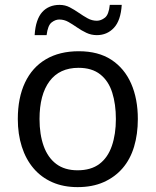

<svg xmlns="http://www.w3.org/2000/svg" viewBox="-20 -757 638 787"><path d="M545 -269Q545 -207 529.5 -155.5Q514 -104 482.5 -67.5Q451 -31 405 -10.5Q359 10 298 10Q240 10 194.5 -10Q149 -30 117.5 -67Q86 -104 69.5 -155.5Q53 -207 53 -269Q53 -356 82.5 -418.5Q112 -481 168 -514Q224 -547 303 -547Q383 -547 436.5 -512Q490 -477 517.5 -414.5Q545 -352 545 -269ZM142 -269Q142 -206 159 -158.5Q176 -111 210.5 -85Q245 -59 298 -59Q353 -59 387.5 -85Q422 -111 438.5 -159Q455 -207 455 -269Q455 -330 440 -377.5Q425 -425 391 -452Q357 -479 302 -479Q224 -479 183 -424Q142 -369 142 -269ZM122 -613Q124 -646 132 -669.5Q140 -693 153 -707.5Q166 -722 184 -729.5Q202 -737 224 -737Q247 -737 266 -727Q285 -717 303 -704.5Q321 -692 339 -682Q357 -672 377 -672Q394 -672 410 -684.5Q426 -697 430 -737H479Q475 -673 447 -643Q419 -613 377 -613Q354 -613 334 -622.5Q314 -632 296 -644.5Q278 -657 260.5 -667Q243 -677 223 -677Q207 -677 191.5 -665Q176 -653 171 -613Z"/></svg>

Font: Noto Sans Hebrew Thin
Style: Regular
Weight: 400
Version: Version 3.001